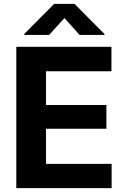

<svg xmlns="http://www.w3.org/2000/svg" viewBox="-20 -969 652 989"><path d="M64 0H555V-125H217V-306H528V-428H217V-602H554V-728H64ZM105 -789H233L312 -876L390 -789H518V-794L364 -949H259L105 -794Z"/></svg>

Font: Wafeq
Style: Bold
Weight: 700
Designer: Rasmus Andersson & Azza Alameddine
Foundry: Google & TypeTogether
Version: Version 3.000;FEAKit 1.0